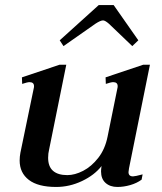

<svg xmlns="http://www.w3.org/2000/svg" viewBox="-20 -732 643 762"><path d="M232 -549 217 -572 372 -712H431L529 -572L505 -549L412 -638Q397 -651 389 -651Q379 -651 359 -638ZM508 -32Q516 -32 546 -40L542 -19Q523 -5 497 2.5Q471 10 446 10Q417 10 399 -6Q381 -22 381 -52Q381 -59 383 -73Q355 -37 305.5 -13.5Q256 10 203 10Q131 10 94.5 -18Q58 -46 58 -95Q58 -110 61 -126L114 -382Q115 -385 115 -390Q115 -406 97 -406Q89 -406 68 -399L67 -425L216 -475H243L175 -139Q171 -123 171 -106Q171 -71 190.5 -54Q210 -37 247 -37Q277 -37 310 -54Q343 -71 370 -105.5Q397 -140 407 -190L446 -382Q447 -385 447 -390Q447 -406 429 -406Q421 -406 400 -399L399 -425L548 -475H575L492 -64Q490 -52 490 -49Q490 -32 508 -32Z"/></svg>

Font: Taviraj Medium
Style: Italic
Weight: 500
Italic angle: -12°
Designer: Katatrad Team
Foundry: CadsonDemak
Version: Version 1.001